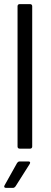

<svg xmlns="http://www.w3.org/2000/svg" viewBox="-22 -720 245 930"><path d="M73 0H124C130 0 134 -4 134 -10V-690C134 -696 130 -700 124 -700H73C67 -700 63 -696 63 -690V-10C63 -4 67 0 73 0ZM7 190H41C46 190 50 187 53 183L122 74C126 67 124 62 116 62H73C68 62 64 65 61 69L0 178C-4 185 -1 190 7 190Z"/></svg>

Font: Barlow Semi Condensed
Style: Regular
Weight: 400
Width: 4
Designer: Jeremy Tribby
Foundry: Tribby Type
Version: Version 1.422;hotconv 1.0.109;makeotfexe 2.5.65596